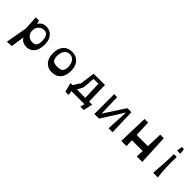

<svg xmlns="http://www.w3.org/2000/svg" viewBox="260 -2172 3795 3795"><g transform="rotate(45 2157.5 -274.0)"><path d="M325 -82 282 204 153 212 233 -237 217 -532H307L325 -457Q381 -556 500 -553Q601 -550 662.5 -477.5Q724 -405 724 -283Q724 -201 702 -135.5Q680 -70 628 -27.5Q576 15 500 15Q438 15 391.5 -10Q345 -35 325 -82ZM636 -302Q630 -473 513 -473Q448 -473 399.5 -425.5Q351 -378 351 -302Q351 -224 398 -179Q445 -134 518 -134Q586 -134 612.5 -176Q639 -218 636 -302Z M1208 14Q1090 14 1024 -62Q957 -138 957 -273Q957 -408 1024 -484Q1090 -560 1208 -560Q1325 -560 1392 -484Q1459 -408 1459 -273Q1459 -138 1392 -62Q1325 14 1208 14ZM1208 -141Q1287 -141 1322 -167Q1364 -200 1364 -289Q1364 -382 1322 -438Q1280 -494 1208 -494Q1136 -494 1094 -439Q1052 -384 1052 -289Q1052 -200 1094 -167Q1128 -141 1208 -141Z M2129 -479 2139 -99H2225L2181 93H2085L2111 1H1746L1760 93H1669L1619 -99H1679L1735 -192L1769 -236L1812 -553L2129 -554ZM1801 -99H2033L2019 -479H1884L1863 -224Z M2809 -464 2515 0H2385V-554H2468L2481 -106L2766 -543H2878L2896 0H2783Z M3725 0H3572L3578 -157H3277L3284 0H3138L3157 -632H3257L3271 -298H3583L3595 -632H3695Z M4054 -646 4069 -760H4129L4144 -646ZM4029 0Q4032 -47 4038.5 -132.5Q4045 -218 4048.5 -267.5Q4052 -317 4055 -395Q4058 -473 4058 -551H4138Q4125 -233 4161 0Z"/></g></svg>

Font: OpenDyslexic
Style: Regular
Weight: 400
Designer: Abbie Gonzalez
Version: Version 0.920;hotconv 1.0.109;makeotfexe 2.5.65596